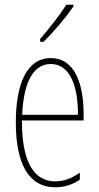

<svg xmlns="http://www.w3.org/2000/svg" viewBox="-20 -783 420 813"><path d="M291 -756V-763H261C227 -711 195 -671 150 -618V-606H164C203 -643 258 -707 291 -756ZM195 -537C94 -537 47 -429 47 -264C47 -94 99 10 214 10C255 10 290 -3 318 -22V-52C283 -27 249 -15 214 -15C119 -15 72 -106 73 -273H334V-301C334 -421 300 -537 195 -537ZM195 -512C278 -512 311 -414 310 -297H74C80 -442 125 -512 195 -512Z"/></svg>

Font: Noto Sans Arabic ExtCond Thin
Style: Regular
Weight: 100
Width: 2
Designer: Monotype Design Team, Nadine Chahine, Nizar Qandah and Khaled Hosny
Foundry: Monotype Imaging Inc.
Version: Version 2.012